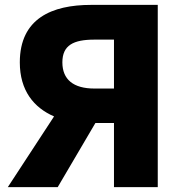

<svg xmlns="http://www.w3.org/2000/svg" viewBox="-20 -765 751 785"><path d="M446 0H625V-745H352C193 -745 61 -690 61 -510C61 -395 118 -325 201 -289L12 0H216L370 -262H446ZM366 -403C280 -403 235 -440 235 -510C235 -580 280 -603 366 -603H446V-403Z"/></svg>

Font: Source Han Sans HK Heavy
Style: Regular
Weight: 900
Designer: Ryoko NISHIZUKA 西塚涼子 (kana, bopomofo & ideographs); Paul D. Hunt (Latin, Greek & Cyrillic); Sandoll Communications 산돌커뮤니
Foundry: Adobe
Version: Version 2.000;hotconv 1.0.107;makeotfexe 2.5.65593